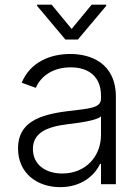

<svg xmlns="http://www.w3.org/2000/svg" viewBox="-20 -782 596 815"><path d="M235.8 12.4C326.7 12.4 382.1 -38 404.8 -86.3H408.7V0H471.9V-370.4C471.9 -516.7 361.9 -552.9 278.4 -552.9C195 -552.9 109 -519.9 72.1 -430.8L132.1 -409.1C152 -456 201.3 -496.1 280.2 -496.1C362.9 -496.1 408.7 -450.6 408.7 -376.1V-363.3C408.7 -322.1 357.6 -321.4 266 -310C142.8 -294.7 56.5 -260.3 56.5 -152.3C56.5 -47.2 136.7 12.4 235.8 12.4ZM244.3 -45.5C172.9 -45.5 119.7 -83.5 119.7 -149.5C119.7 -215.6 173.7 -243.3 266 -254.6C310.7 -259.9 390.3 -269.9 408.7 -288V-209.2C408.7 -119.7 345.2 -45.5 244.3 -45.5ZM199.2 -762.1H137.4V-757.1L257.5 -614.3H310.7L430.8 -757.1V-762.1H369L284.1 -659.1Z"/></svg>

Font: Karasuma Gothic
Style: Light
Weight: 300
Designer: Rasmus Andersson / Ryoko Nishizuka
Foundry: rsms
Version: Version 1.00